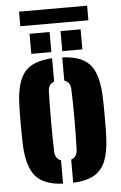

<svg xmlns="http://www.w3.org/2000/svg" viewBox="-58 -893 597 944"><g transform="rotate(-5 240.0 -421.0)"><path d="M34.5 -191Q34 -208 33.2 -236.8Q32.5 -265.5 32.5 -298.5Q32.5 -331.5 33 -361.5Q33.5 -391.5 34.5 -410Q40 -511 79.2 -557.8Q118.5 -604.5 214.5 -609.5V-494Q185.5 -484.5 184.5 -448Q182.5 -379 182.5 -300.2Q182.5 -221.5 184.5 -153Q185.5 -115.5 214.5 -106V9.5Q119.5 4.5 79.8 -42.2Q40 -89 34.5 -191ZM264.5 9.5V-105Q294 -114 295.5 -153Q298 -222 298 -300.5Q298 -379 295.5 -448Q294 -486 264.5 -495V-609.5Q329.5 -606.5 367.8 -584.8Q406 -563 424 -520Q442 -477 445.5 -410Q446.5 -393 447 -364Q447.5 -335 447.5 -302Q447.5 -269 447 -239.5Q446.5 -210 445.5 -191Q442 -123.5 424 -80.2Q406 -37 367.8 -15.2Q329.5 6.5 264.5 9.5ZM267.5 -640V-739H366.5V-640ZM114.5 -640V-739H213.5V-640ZM72.5 -852H408.5V-780H72.5Z"/></g></svg>

Font: Big Shoulders Stencil Display Black
Style: Regular
Weight: 900
Designer: Patric King
Foundry: XO Type Co
Version: Version 1.000